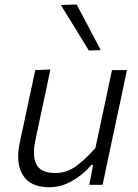

<svg xmlns="http://www.w3.org/2000/svg" viewBox="-20 -798 596 829"><path d="M193.5 10.5Q111 10.5 79 -41.5Q58.5 -74 58.5 -122Q58.5 -150 65.5 -183.5Q70 -204.5 74.5 -224.5Q79 -244.5 84.5 -271.5Q98 -335 109.2 -387.5Q120.5 -440 132.5 -495.5L197.5 -498Q186 -443 174.8 -389.8Q163.5 -336.5 150.5 -276.5L133 -192.5Q126.5 -163 126.5 -139.5Q126.5 -108.5 137.5 -88Q156 -51 219.5 -51Q269 -51 311 -82.5Q353 -114 392 -159L417 -276.5Q429.5 -336 441 -388.5Q452 -440.5 463.5 -495.5H528Q516.5 -440 505.5 -387.5Q494 -334.5 480.5 -271L469.5 -219.5Q456.5 -158 445.5 -107Q434.5 -55.5 423 0H365.5L382 -86H374.5Q357.5 -65 330 -42.8Q302.5 -20.5 267.8 -5Q233 10.5 193.5 10.5ZM363.5 -580Q334 -629 303.5 -678Q273 -727 242.5 -776.5L311 -778.5Q337 -729.5 363 -680.2Q389 -631 415 -581.5Z"/></svg>

Font: Heraclito Light
Style: Italic
Weight: 300
Italic angle: -12°
Designer: Kostas Bartsokas (font) & Cristiano Sobral (main changes)
Foundry: Kostas Bartsokas (font) & Cristiano Sobral (main changes)
Version: Version 1.00;July 8, 2020;FontCreator 13.0.0.2655 64-bit